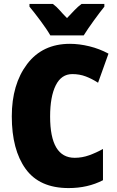

<svg xmlns="http://www.w3.org/2000/svg" viewBox="-20 -947 597 977"><path d="M348 -570Q385 -570 416.5 -558Q448 -546 479 -526L532 -674Q486 -699 434.5 -711.5Q383 -724 336 -724Q196 -724 118 -621Q40 -518 40 -355Q40 -185 110.5 -87.5Q181 10 329 10Q427 10 504 -30V-189Q470 -170 434 -157Q398 -144 360 -144Q235 -144 235 -354Q235 -455 263.5 -512.5Q292 -570 348 -570ZM511 -927H395Q376 -913 359.5 -895.5Q343 -878 321 -855Q299 -877 283.5 -895Q268 -913 249 -927H130V-913Q152 -887 185.5 -842Q219 -797 236 -767H406Q426 -799 457.5 -842.5Q489 -886 511 -913Z"/></svg>

Font: Noto Sans Display SemiCondensed Black
Style: Regular
Weight: 900
Width: 4
Designer: Monotype Design Team
Foundry: Monotype Imaging Inc.
Version: Version 1.900